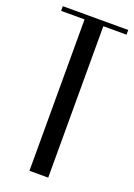

<svg xmlns="http://www.w3.org/2000/svg" viewBox="-138 -754 566 808"><g transform="rotate(20 144.5 -349.5)"><path d="M291 -678H187V0H103V-678H-2V-699H291Z"/></g></svg>

Font: Moniqa SemBd Narrow Heading
Style: Regular
Weight: 600
Width: 4
Designer: Rajesh Rajput
Foundry: Rajesh Rajput
Version: Version 1.000